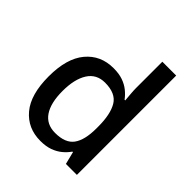

<svg xmlns="http://www.w3.org/2000/svg" viewBox="-210 -895 1039 1039"><g transform="rotate(45 310.0 -375.0)"><path d="M268 10Q171 10 112 -60Q53 -130 53 -269Q53 -407 112.5 -478Q172 -549 270 -549Q312 -549 342 -538.5Q372 -528 394.5 -510Q417 -492 433 -470H438Q437 -484 434.5 -511.5Q432 -539 432 -558V-760H538V0H454L436 -72H432Q416 -49 393.5 -30.5Q371 -12 340.5 -1Q310 10 268 10ZM294 -77Q372 -77 403.5 -120.5Q435 -164 435 -252V-267Q435 -361 405 -411Q375 -461 293 -461Q228 -461 195 -409Q162 -357 162 -266Q162 -175 195 -126Q228 -77 294 -77Z"/></g></svg>

Font: Noto Sans Khmer Medium
Style: Regular
Weight: 500
Version: Version 2.003